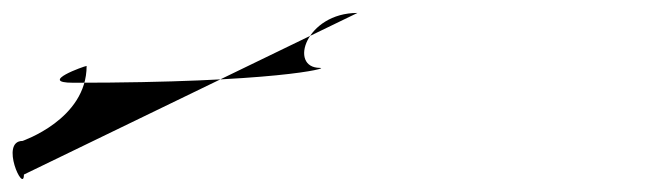

<svg xmlns="http://www.w3.org/2000/svg" viewBox="-553 -20 1008 297"><path d="M0 0C-80 0 -107 85 -58 85C-42 85 -127 108 -440 108C-495 108 -422 82 -419 82C-419 165 -519 198 -518 198C-554 198 -516 281 -516 250Z"/></svg>

Font: Proton
Style: SeBd
Weight: 500
Version: Version 1.017